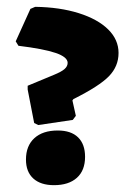

<svg xmlns="http://www.w3.org/2000/svg" viewBox="-20 -533 372 562"><path d="M80 -173 61 -271V-282L138 -314Q160 -323 169 -331Q178 -339 178 -349Q178 -366 143 -378Q108 -390 34 -399L26 -412L69 -507L83 -513Q155 -512 210.5 -494.5Q266 -477 296.5 -447Q327 -417 327 -378Q327 -339 299 -310Q271 -281 195 -243L192 -239L202 -194L193 -182L92 -167ZM56 -66Q56 -106 80.5 -128.5Q105 -151 149 -151Q188 -151 208.5 -131Q229 -111 229 -74Q229 -34 205 -12.5Q181 9 138 9Q99 9 77.5 -10.5Q56 -30 56 -66Z"/></svg>

Font: Alegreya SC Black
Style: Regular
Weight: 900
Designer: Juan Pablo del Peral
Foundry: Huerta Tipografica
Version: Version 2.007; ttfautohint (v1.6)